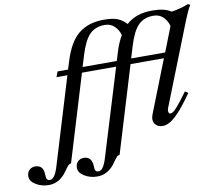

<svg xmlns="http://www.w3.org/2000/svg" viewBox="-292 -830 1373 1195"><g transform="rotate(-10 394.0 -232.5)"><path d="M736 -97Q732 -86 732 -78Q732 -69 736 -64.5Q740 -60 746 -60Q760 -60 785.5 -88.5Q811 -117 857 -180L876 -167Q812 -75 767 -33.5Q722 8 685 8Q659 8 643 -6.5Q627 -21 627 -44Q627 -58 633 -73L764 -406H553L388 138Q377 139 368.5 148.5Q360 158 346 178Q300 247 228 247Q184 247 148 225Q112 203 112 173Q112 147 127 132.5Q142 118 164 118Q218 118 218 187Q218 217 241 217Q257 217 270.5 197.5Q284 178 296 137L462 -406H246L81 138Q70 139 61.5 148.5Q53 158 39 178Q-7 247 -78 247Q-123 247 -159 225Q-195 203 -195 173Q-195 147 -180 132.5Q-165 118 -143 118Q-118 118 -103.5 133Q-89 148 -89 187Q-89 217 -66 217Q-50 217 -36.5 197.5Q-23 178 -11 137L154 -406H85L98 -440H164L179 -488Q215 -607 277 -657Q339 -707 436 -707Q496 -707 526 -693.5Q556 -680 579 -655Q611 -684 651.5 -697.5Q692 -711 744 -711Q822 -711 862 -683Q925 -693 969 -712L983 -705Q963 -672 939 -611ZM778 -440 839 -596Q832 -628 807.5 -653Q783 -678 745 -678Q685 -678 649 -641.5Q613 -605 586 -516L563 -440ZM488 -492Q507 -554 531 -593Q523 -625 498.5 -649.5Q474 -674 437 -674Q377 -674 341 -637.5Q305 -601 278 -512L256 -440H472Z"/></g></svg>

Font: Ibarra Real Nova SemiBold
Style: Italic
Weight: 600
Italic angle: -22°
Designer: Jose Maria Ribagorda & Octavio Pardo
Foundry: Octavio Pardo
Version: Version 1.014